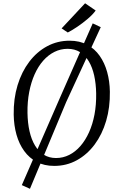

<svg xmlns="http://www.w3.org/2000/svg" viewBox="-20 -1001 727 1170"><path d="M310.5 10Q250 10 204.2 -14Q158.5 -38 127.5 -80.8Q96.5 -123.5 80.5 -180.2Q64.5 -237 63.5 -302.5Q62 -399.5 87 -481.5Q112 -563.5 158.2 -624.5Q204.5 -685.5 267.2 -719.2Q330 -753 404 -753Q465.5 -753 511.2 -728.5Q557 -704 587.2 -661Q617.5 -618 633 -562Q648.5 -506 649.5 -442.5Q651 -346.5 626.8 -264.2Q602.5 -182 556.8 -120.5Q511 -59 448.2 -24.5Q385.5 10 310.5 10ZM321.5 -38Q364 -38 401.8 -57Q439.5 -76 470 -111Q500.5 -146 522.5 -194.8Q544.5 -243.5 555.8 -303.2Q567 -363 566 -431Q565 -491.5 553.8 -541.5Q542.5 -591.5 520.8 -627.8Q499 -664 467 -683.8Q435 -703.5 392 -703.5Q349.5 -703.5 311.8 -684.8Q274 -666 243.5 -631.5Q213 -597 191.2 -548.5Q169.5 -500 158 -440.5Q146.5 -381 147.5 -313Q148.5 -251.5 160 -201Q171.5 -150.5 193.5 -114Q215.5 -77.5 247.5 -57.8Q279.5 -38 321.5 -38ZM113 127 343 -400 545 -858.5 594 -835.5 383.5 -379.5 162.5 149.5ZM393 -803 355.5 -828 498.5 -981 563 -937Q546.5 -913.5 515.2 -886.8Q484 -860 450.5 -837.5Q417 -815 393 -803Z"/></svg>

Font: Merriweather Light 18pt Light
Style: Italic
Weight: 300
Italic angle: -7.8°
Version: Version 2.101